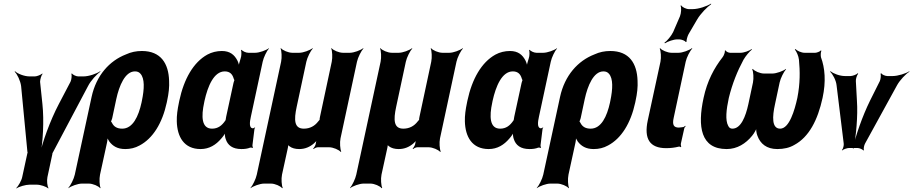

<svg xmlns="http://www.w3.org/2000/svg" viewBox="-20 -823 5102 1073"><path d="M217 -242 204 -366C204 -378 211 -403 218 -410L216 -412C209 -405 186 -396 175 -396H145C116 -396 78 -411 64 -425L62 -422C76 -409 94 -372 98 -342L133 24C134 25 134 33 135 33V29C134 29 132 37 132 38L104 167C100 187 82 217 71 228L72 230C86 220 123 209 146 209H184C207 209 239 220 249 230L251 228C244 217 241 187 245 167L272 41C272 40 274 33 273 33L271 36C272 36 275 29 276 28L472 -342C487 -372 521 -409 541 -422L540 -425C520 -411 476 -396 447 -396H417C406 -396 386 -405 382 -413L379 -410C382 -403 380 -378 374 -366L309 -242C260 -149 216 -26 201 47H205C220 -26 227 -149 217 -242Z M680 10C708 10 735 4 760 -10C834 -49 887 -134 912 -250L914 -260C923 -301 927 -338 925 -372C922 -468 879 -538 773 -538C741 -538 712 -532 684 -519C591 -483 518 -401 492 -282L398 153C393 177 374 214 362 227V229C377 217 415 203 438 203H476C499 203 531 217 540 229L542 227C536 214 534 177 539 153L578 -26C581 -39 582 -57 580 -66L576 -64C577 -55 585 -41 591 -32C610 -7 636 10 680 10ZM663 -104C633 -104 616 -116 606 -136C605 -139 600 -146 598 -145L599 -141C601 -143 606 -159 607 -162L630 -270C646 -344 679 -424 734 -424C748 -424 757 -420 765 -411C789 -384 787 -327 773 -260L771 -250C754 -172 722 -104 663 -104Z M1392 -107 1393 -104 1391 -106C1372 -109 1375 -140 1382 -171L1448 -478C1453 -502 1471 -539 1483 -552V-554C1468 -542 1429 -528 1406 -528H1368C1355 -528 1335 -537 1330 -545L1327 -542C1330 -535 1330 -510 1325 -497C1320 -482 1313 -458 1313 -446L1318 -447C1317 -457 1312 -475 1306 -486C1290 -516 1266 -538 1220 -538C1191 -538 1163 -531 1139 -518C1061 -475 1008 -382 982 -260L980 -250C972 -212 967 -177 968 -145C970 -59 1008 10 1101 10C1150 10 1187 -14 1216 -48C1226 -59 1239 -77 1242 -87H1238C1235 -77 1237 -58 1241 -47C1252 -11 1280 10 1329 10C1348 10 1363 8 1378 2C1382 1 1388 2 1391 4L1394 0C1392 -1 1390 -8 1391 -13L1402 -102C1402 -105 1405 -108 1406 -110L1404 -112C1403 -111 1401 -107 1399 -107ZM1285 -360 1244 -171 1241 -153C1241 -153 1240 -149 1241 -149C1241 -149 1242 -153 1242 -153C1241 -153 1239 -149 1239 -149C1220 -121 1198 -104 1165 -104C1106 -104 1104 -172 1121 -250L1123 -260C1141 -341 1175 -424 1236 -424C1265 -424 1279 -408 1286 -384C1287 -382 1290 -373 1291 -374V-378C1290 -377 1286 -363 1285 -360Z M1744 -17C1742 -9 1735 3 1730 7L1733 10C1738 5 1749 0 1757 0H1819C1842 0 1874 14 1884 26L1887 24C1881 11 1878 -26 1883 -50L1975 -478C1980 -502 1999 -539 2011 -552L2010 -554C1995 -542 1958 -528 1935 -528H1897C1874 -528 1842 -542 1833 -554L1831 -552C1837 -539 1839 -502 1834 -478L1768 -169C1767 -166 1765 -152 1767 -151L1769 -154C1767 -155 1760 -147 1758 -144C1739 -119 1712 -104 1678 -104C1624 -104 1622 -152 1638 -226L1692 -478C1697 -502 1716 -539 1728 -552L1727 -554C1712 -542 1675 -528 1652 -528H1614C1591 -528 1559 -542 1550 -554L1548 -552C1554 -539 1556 -502 1551 -478L1415 153C1410 177 1392 214 1380 227V229C1395 217 1433 203 1456 203H1494C1517 203 1548 217 1557 229L1560 227C1554 214 1551 177 1556 153L1589 2C1591 -5 1592 -17 1590 -22L1586 -20C1587 -15 1593 -9 1597 -6C1611 5 1630 10 1652 10C1685 10 1712 -2 1735 -22C1741 -28 1751 -37 1755 -44L1752 -45C1748 -39 1745 -26 1744 -17Z M2300 -17C2298 -9 2291 3 2286 7L2289 10C2294 5 2305 0 2313 0H2375C2398 0 2430 14 2440 26L2443 24C2437 11 2434 -26 2439 -50L2531 -478C2536 -502 2555 -539 2567 -552L2566 -554C2551 -542 2514 -528 2491 -528H2453C2430 -528 2398 -542 2389 -554L2387 -552C2393 -539 2395 -502 2390 -478L2324 -169C2323 -166 2321 -152 2323 -151L2325 -154C2323 -155 2316 -147 2314 -144C2295 -119 2268 -104 2234 -104C2180 -104 2178 -152 2194 -226L2248 -478C2253 -502 2272 -539 2284 -552L2283 -554C2268 -542 2231 -528 2208 -528H2170C2147 -528 2115 -542 2106 -554L2104 -552C2110 -539 2112 -502 2107 -478L1971 153C1966 177 1948 214 1936 227V229C1951 217 1989 203 2012 203H2050C2073 203 2104 217 2113 229L2116 227C2110 214 2107 177 2112 153L2145 2C2147 -5 2148 -17 2146 -22L2142 -20C2143 -15 2149 -9 2153 -6C2167 5 2186 10 2208 10C2241 10 2268 -2 2291 -22C2297 -28 2307 -37 2311 -44L2308 -45C2304 -39 2301 -26 2300 -17Z M3002 -107 3003 -104 3001 -106C2982 -109 2985 -140 2992 -171L3058 -478C3063 -502 3081 -539 3093 -552V-554C3078 -542 3039 -528 3016 -528H2978C2965 -528 2945 -537 2940 -545L2937 -542C2940 -535 2940 -510 2935 -497C2930 -482 2923 -458 2923 -446L2928 -447C2927 -457 2922 -475 2916 -486C2900 -516 2876 -538 2830 -538C2801 -538 2773 -531 2749 -518C2671 -475 2618 -382 2592 -260L2590 -250C2582 -212 2577 -177 2578 -145C2580 -59 2618 10 2711 10C2760 10 2797 -14 2826 -48C2836 -59 2849 -77 2852 -87H2848C2845 -77 2847 -58 2851 -47C2862 -11 2890 10 2939 10C2958 10 2973 8 2988 2C2992 1 2998 2 3001 4L3004 0C3002 -1 3000 -8 3001 -13L3012 -102C3012 -105 3015 -108 3016 -110L3014 -112C3013 -111 3011 -107 3009 -107ZM2895 -360 2854 -171 2851 -153C2851 -153 2850 -149 2851 -149C2851 -149 2852 -153 2852 -153C2851 -153 2849 -149 2849 -149C2830 -121 2808 -104 2775 -104C2716 -104 2714 -172 2731 -250L2733 -260C2751 -341 2785 -424 2846 -424C2875 -424 2889 -408 2896 -384C2897 -382 2900 -373 2901 -374V-378C2900 -377 2896 -363 2895 -360Z M3298 10C3326 10 3353 4 3378 -10C3452 -49 3505 -134 3530 -250L3532 -260C3541 -301 3545 -338 3543 -372C3540 -468 3497 -538 3391 -538C3359 -538 3330 -532 3302 -519C3209 -483 3136 -401 3110 -282L3016 153C3011 177 2992 214 2980 227V229C2995 217 3033 203 3056 203H3094C3117 203 3149 217 3158 229L3160 227C3154 214 3152 177 3157 153L3196 -26C3199 -39 3200 -57 3198 -66L3194 -64C3195 -55 3203 -41 3209 -32C3228 -7 3254 10 3298 10ZM3281 -104C3251 -104 3234 -116 3224 -136C3223 -139 3218 -146 3216 -145L3217 -141C3219 -143 3224 -159 3225 -162L3248 -270C3264 -344 3297 -424 3352 -424C3366 -424 3375 -420 3383 -411C3407 -384 3405 -327 3391 -260L3389 -250C3372 -172 3340 -104 3281 -104Z M3703 5C3729 5 3751 2 3771 -3C3775 -5 3783 -3 3785 0L3787 -3C3786 -6 3784 -15 3785 -20L3804 -105C3805 -110 3809 -115 3812 -118L3809 -120C3807 -118 3802 -113 3798 -113L3792 -112L3774 -110C3745 -110 3736 -125 3745 -165L3812 -478C3817 -502 3836 -539 3849 -552L3847 -554C3832 -542 3794 -528 3772 -528H3733C3711 -528 3678 -542 3669 -554L3667 -552C3673 -539 3676 -502 3671 -478L3600 -150C3578 -47 3611 5 3703 5ZM3780 -732 3742 -644C3732 -623 3708 -594 3693 -584L3696 -581C3711 -591 3744 -603 3766 -603H3776C3788 -603 3810 -595 3812 -588L3817 -590C3815 -597 3822 -621 3828 -632L3876 -714C3895 -747 3933 -785 3954 -799V-803C3931 -788 3883 -772 3851 -772H3830C3815 -772 3792 -783 3787 -793L3783 -791C3789 -781 3787 -749 3780 -732Z M3912 -276C3877 -115 3896 10 4041 10C4100 10 4148 -21 4183 -64C4195 -78 4208 -102 4211 -114H4207C4204 -102 4207 -78 4213 -64C4229 -20 4264 10 4324 10C4360 10 4392 3 4419 -13C4501 -57 4550 -152 4577 -276C4597 -368 4590 -444 4568 -503C4566 -512 4566 -533 4571 -539L4567 -541C4563 -535 4544 -528 4536 -528H4477C4458 -528 4435 -539 4425 -549L4422 -546C4431 -536 4443 -510 4445 -489C4451 -426 4452 -357 4436 -276C4421 -207 4391 -104 4340 -104C4292 -104 4296 -172 4311 -240L4337 -362C4342 -386 4361 -423 4373 -436L4372 -438C4357 -426 4319 -412 4296 -412H4250C4227 -412 4196 -426 4187 -438L4184 -436C4190 -423 4193 -386 4188 -362L4162 -240C4147 -172 4121 -104 4073 -104C4062 -104 4055 -109 4050 -119C4032 -151 4039 -211 4053 -276C4073 -357 4101 -426 4135 -489C4147 -510 4169 -536 4182 -546L4181 -549C4167 -539 4138 -528 4118 -528H4060C4052 -528 4036 -535 4035 -542L4031 -540C4033 -533 4025 -511 4018 -503C3971 -443 3932 -370 3912 -276Z M4769 -260 4763 -370C4762 -381 4769 -404 4776 -411L4774 -414C4767 -406 4744 -398 4733 -398H4702C4673 -398 4636 -412 4622 -425L4619 -422C4633 -410 4652 -375 4655 -348L4695 -22C4697 -12 4692 9 4685 16L4686 18C4692 12 4714 4 4725 4H4772C4783 4 4801 12 4805 18L4808 16C4805 9 4809 -12 4815 -22L4994 -348C5009 -375 5042 -410 5062 -422V-425C5042 -412 4998 -398 4969 -398H4939C4928 -398 4908 -406 4905 -414L4901 -411C4904 -404 4902 -381 4897 -370L4842 -260C4800 -175 4760 -60 4746 7H4750C4764 -60 4775 -175 4769 -260Z"/></svg>

Font: Asimov
Style: EdgeExtremeIt
Weight: 500
Designer: Google
Version: Version 2.000980: 2014